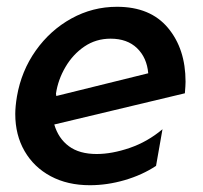

<svg xmlns="http://www.w3.org/2000/svg" viewBox="-20 -533 599 566"><path d="M265 -79Q214 -79 183 -102Q152 -125 140 -166L525 -258Q527 -282 527 -292Q527 -389 475 -451Q423 -513 325 -513Q253 -513 190.5 -478.5Q128 -444 85.5 -384Q43 -324 30 -249Q25 -219 25 -197Q25 -135 52.5 -87.5Q80 -40 129.5 -13.5Q179 13 245 13Q296 13 347.5 -2Q399 -17 440 -44L459 -152Q415 -115 362.5 -97Q310 -79 265 -79ZM306 -419Q355 -419 384 -391Q413 -363 417 -317L146 -250L145 -257Q151 -298 173 -335.5Q195 -373 229 -396Q263 -419 306 -419Z"/></svg>

Font: Geom Medium
Style: Italic
Weight: 500
Italic angle: -10°
Version: Version 1.102